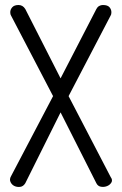

<svg xmlns="http://www.w3.org/2000/svg" viewBox="-20 -747 487 767"><path d="M422 -40Q431 -28 425 -18Q419 -8 407.5 -3.5Q396 1 383.5 -1Q371 -3 365 -15L222 -298L81 -15Q73 -2 60.5 -0.5Q48 1 37.5 -4Q27 -9 22 -20Q17 -31 24 -43L192 -363L24 -685Q21 -689 21 -698Q21 -709 29 -718Q37 -727 54 -727Q71 -727 81 -711L222 -434L365 -711Q369 -719 376 -723Q383 -727 391 -727Q410 -727 417.5 -718Q425 -709 425 -698Q425 -689 422 -685L254 -363Z"/></svg>

Font: VDS
Style: Thin
Weight: 100
Width: 0
Designer: artmaker
Foundry: artmaker
Version: Version 1.000 2012 initial release